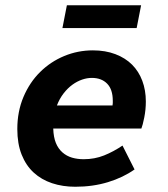

<svg xmlns="http://www.w3.org/2000/svg" viewBox="-20 -700 640 732"><path d="M267 12Q219 12 178.5 -1.5Q138 -15 108.5 -42Q79 -69 62.5 -110.5Q46 -152 46 -208Q46 -275 69.5 -330.5Q93 -386 133 -425.5Q173 -465 225 -486.5Q277 -508 334 -508Q382 -508 420 -493.5Q458 -479 483.5 -453.5Q509 -428 522.5 -392Q536 -356 536 -313Q536 -282 530 -252Q524 -222 519 -210H183Q184 -177 193 -155Q202 -133 218 -119Q234 -105 254.5 -99Q275 -93 299 -93Q341 -93 377 -107.5Q413 -122 447 -145L493 -54Q449 -23 391.5 -5.5Q334 12 267 12ZM330 -403Q312 -403 293 -396.5Q274 -390 256 -377Q238 -364 222.5 -344Q207 -324 197 -298H409Q410 -303 410 -307Q410 -311 410 -316Q410 -359 388.5 -381Q367 -403 330 -403ZM218 -593 235 -680H518L501 -593Z"/></svg>

Font: Source Code Pro
Style: Bold Italic
Weight: 700
Italic angle: -11°
Monospace: yes
Designer: Paul D. Hunt, Teo Tuominen
Foundry: Adobe Systems Incorporated
Version: Version 1.050;PS 1.000;hotconv 16.6.51;makeotf.lib2.5.65220